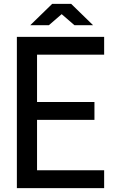

<svg xmlns="http://www.w3.org/2000/svg" viewBox="-20 -970 597 990"><path d="M517 -780V-688H171V-444H467V-352H171V-92H517V0H67V-780ZM136 -840 249 -950H347L460 -840H364L298 -897L232 -840Z"/></svg>

Font: Cooper Hewitt
Style: Regular
Weight: 707
Designer: Village Type and Design LLC
Foundry: Cooper Hewitt Smithsonian Design Museum
Version: 1.000